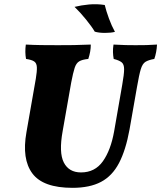

<svg xmlns="http://www.w3.org/2000/svg" viewBox="-20 -893 774 922"><path d="M328 9Q187 9 135.5 -60Q84 -129 107 -258L152 -515Q158 -551 157 -570.5Q156 -590 144 -598Q132 -606 105 -610Q99 -642 104 -679Q141 -677 178 -676.5Q215 -676 258 -676Q295 -676 334.5 -676.5Q374 -677 416 -679Q416 -662 413 -645Q410 -628 404 -610Q375 -607 360.5 -598.5Q346 -590 338.5 -567Q331 -544 322 -497L281 -264Q262 -160 286.5 -112.5Q311 -65 369 -65Q436 -65 474 -118.5Q512 -172 528 -262L567 -486Q576 -537 576 -560.5Q576 -584 564.5 -593.5Q553 -603 526 -610Q523 -626 522.5 -642.5Q522 -659 525 -679Q557 -677 584 -676.5Q611 -676 631 -676Q661 -676 683 -676.5Q705 -677 734 -679Q732 -641 721 -610Q693 -605 678.5 -596Q664 -587 656 -560.5Q648 -534 638 -476L602 -271Q584 -172 551.5 -110Q519 -48 465 -19.5Q411 9 328 9ZM532 -740Q513 -735 484 -735Q455 -735 435 -741Q421 -765 393 -799.5Q365 -834 338 -860Q370 -868 407.5 -871.5Q445 -875 483 -869Q490 -840 503 -804.5Q516 -769 532 -740Z"/></svg>

Font: Vollkorn ExtraBold
Style: Italic
Weight: 800
Italic angle: -11°
Designer: Friedrich Althausen
Foundry: Friedrich Althausen
Version: Version 5.000; ttfautohint (v1.8.3)